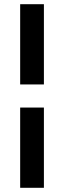

<svg xmlns="http://www.w3.org/2000/svg" viewBox="-20 -802 306 914"><path d="M76 -782H189V-400H76ZM76 -290H189V92H76Z"/></svg>

Font: Mozilla Headline BETA SemiBold
Style: Regular
Weight: 600
Designer: Studio DRAMA
Foundry: Studio DRAMA
Version: Version 0.100